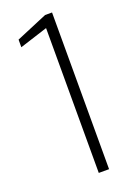

<svg xmlns="http://www.w3.org/2000/svg" viewBox="-137 -753 557 806"><g transform="rotate(-20 141.5 -350.0)"><path d="M159 0V-647L34 -607V-641L174 -700H205V0Z"/></g></svg>

Font: DM Sans 12pt ExtraLight
Style: Regular
Weight: 250
Version: Version 4.004;gftools[0.9.30]